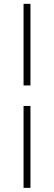

<svg xmlns="http://www.w3.org/2000/svg" viewBox="-20 -730 274 974"><path d="M134.5 -296.5H99.5V-710.5H134.5ZM134.5 223H99.5V-192.5H134.5Z"/></svg>

Font: Anek Telugu Medium ExtraLight
Style: Regular
Weight: 250
Version: Version 1.003